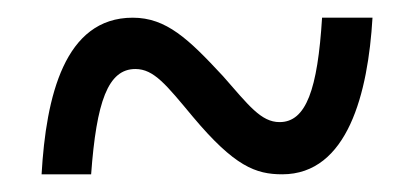

<svg xmlns="http://www.w3.org/2000/svg" viewBox="-20 -465 465 217"><path d="M27 -268H83C89 -350 102 -387 133 -387C154 -387 168 -369 198 -333C245 -277 269 -268 299 -268C373 -268 396 -360 401 -445H344C339 -364 326 -327 296 -327C275 -327 261 -346 232 -379C193 -421 168 -445 130 -445C53 -445 32 -356 27 -268Z"/></svg>

Font: Noto Serif Khmer ExtraCondensed Medium
Style: Regular
Weight: 500
Width: 2
Designer: Danh Hong and the Monotype Design Team
Foundry: Monotype Imaging Inc.
Version: Version 2.004